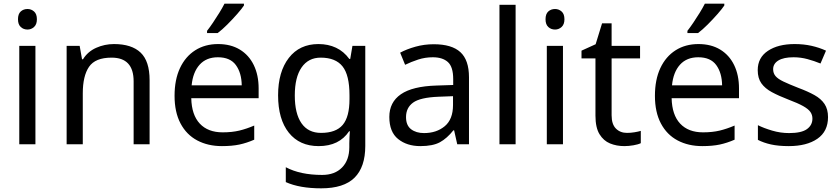

<svg xmlns="http://www.w3.org/2000/svg" viewBox="-20 -786 4576 1046"><path d="M130 -737Q150 -737 165.5 -723.5Q181 -710 181 -681Q181 -653 165.5 -639Q150 -625 130 -625Q108 -625 93 -639Q78 -653 78 -681Q78 -710 93 -723.5Q108 -737 130 -737ZM173 -536V0H85V-536Z M601 -546Q697 -546 746 -499.5Q795 -453 795 -349V0H708V-343Q708 -472 588 -472Q499 -472 465 -422Q431 -372 431 -278V0H343V-536H414L427 -463H432Q458 -505 504 -525.5Q550 -546 601 -546Z M1168 -546Q1237 -546 1286.5 -516Q1336 -486 1362.5 -431.5Q1389 -377 1389 -304V-251H1022Q1024 -160 1068.5 -112.5Q1113 -65 1193 -65Q1244 -65 1283.5 -74.5Q1323 -84 1365 -102V-25Q1324 -7 1284 1.5Q1244 10 1189 10Q1113 10 1054.5 -21Q996 -52 963.5 -113.5Q931 -175 931 -264Q931 -352 960.5 -415Q990 -478 1043.5 -512Q1097 -546 1168 -546ZM1167 -474Q1104 -474 1067.5 -433.5Q1031 -393 1024 -321H1297Q1296 -389 1265 -431.5Q1234 -474 1167 -474ZM1309 -756Q1297 -738 1272 -709.5Q1247 -681 1218.5 -652.5Q1190 -624 1166 -606H1108V-618Q1123 -637 1140.5 -663Q1158 -689 1175 -716.5Q1192 -744 1203 -766H1309Z M1715 -546Q1768 -546 1810.5 -526Q1853 -506 1883 -465H1888L1900 -536H1970V9Q1970 124 1911.5 182Q1853 240 1730 240Q1612 240 1537 206V125Q1616 167 1735 167Q1804 167 1843.5 126.5Q1883 86 1883 16V-5Q1883 -17 1884 -39.5Q1885 -62 1886 -71H1882Q1828 10 1716 10Q1612 10 1553.5 -63Q1495 -136 1495 -267Q1495 -395 1553.5 -470.5Q1612 -546 1715 -546ZM1727 -472Q1660 -472 1623 -418.5Q1586 -365 1586 -266Q1586 -167 1622.5 -114.5Q1659 -62 1729 -62Q1810 -62 1847 -105.5Q1884 -149 1884 -246V-267Q1884 -377 1846 -424.5Q1808 -472 1727 -472Z M2343 -545Q2441 -545 2488 -502Q2535 -459 2535 -365V0H2471L2454 -76H2450Q2415 -32 2376.5 -11Q2338 10 2270 10Q2197 10 2149 -28.5Q2101 -67 2101 -149Q2101 -229 2164 -272.5Q2227 -316 2358 -320L2449 -323V-355Q2449 -422 2420 -448Q2391 -474 2338 -474Q2296 -474 2258 -461.5Q2220 -449 2187 -433L2160 -499Q2195 -518 2243 -531.5Q2291 -545 2343 -545ZM2369 -259Q2269 -255 2230.5 -227Q2192 -199 2192 -148Q2192 -103 2219.5 -82Q2247 -61 2290 -61Q2358 -61 2403 -98.5Q2448 -136 2448 -214V-262Z M2789 0H2701V-760H2789Z M3004 -737Q3024 -737 3039.5 -723.5Q3055 -710 3055 -681Q3055 -653 3039.5 -639Q3024 -625 3004 -625Q2982 -625 2967 -639Q2952 -653 2952 -681Q2952 -710 2967 -723.5Q2982 -737 3004 -737ZM3047 -536V0H2959V-536Z M3396 -62Q3416 -62 3437 -65.5Q3458 -69 3471 -73V-6Q3457 1 3431 5.5Q3405 10 3381 10Q3339 10 3303.5 -4.5Q3268 -19 3246 -55Q3224 -91 3224 -156V-468H3148V-510L3225 -545L3260 -659H3312V-536H3467V-468H3312V-158Q3312 -109 3335.5 -85.5Q3359 -62 3396 -62Z M3785 -546Q3854 -546 3903.5 -516Q3953 -486 3979.5 -431.5Q4006 -377 4006 -304V-251H3639Q3641 -160 3685.5 -112.5Q3730 -65 3810 -65Q3861 -65 3900.5 -74.5Q3940 -84 3982 -102V-25Q3941 -7 3901 1.5Q3861 10 3806 10Q3730 10 3671.5 -21Q3613 -52 3580.5 -113.5Q3548 -175 3548 -264Q3548 -352 3577.5 -415Q3607 -478 3660.5 -512Q3714 -546 3785 -546ZM3784 -474Q3721 -474 3684.5 -433.5Q3648 -393 3641 -321H3914Q3913 -389 3882 -431.5Q3851 -474 3784 -474ZM3926 -756Q3914 -738 3889 -709.5Q3864 -681 3835.5 -652.5Q3807 -624 3783 -606H3725V-618Q3740 -637 3757.5 -663Q3775 -689 3792 -716.5Q3809 -744 3820 -766H3926Z M4491 -148Q4491 -70 4433 -30Q4375 10 4277 10Q4221 10 4180.5 1Q4140 -8 4109 -24V-104Q4141 -88 4186.5 -74.5Q4232 -61 4279 -61Q4346 -61 4376 -82.5Q4406 -104 4406 -140Q4406 -160 4395 -176Q4384 -192 4355.5 -208Q4327 -224 4274 -244Q4222 -264 4185 -284Q4148 -304 4128 -332Q4108 -360 4108 -404Q4108 -472 4163.5 -509Q4219 -546 4309 -546Q4358 -546 4400.5 -536.5Q4443 -527 4480 -510L4450 -440Q4416 -454 4379 -464Q4342 -474 4303 -474Q4249 -474 4220.5 -456.5Q4192 -439 4192 -409Q4192 -387 4205 -371.5Q4218 -356 4248.5 -341.5Q4279 -327 4330 -307Q4381 -288 4417 -268Q4453 -248 4472 -219.5Q4491 -191 4491 -148Z"/></svg>

Font: Go Noto Kurrent-Regular
Style: Regular
Weight: 400
Designer: Monotype Design Team
Foundry: Monotype Imaging Inc.
Version: Version 2.012; ttfautohint (v1.8.4.7-5d5b)